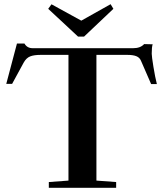

<svg xmlns="http://www.w3.org/2000/svg" viewBox="-20 -892 775 912"><path d="M350.6 -718.3 209 -850.1 224.6 -871.6 366.2 -793.9 505.4 -872.1 518.6 -850.1 379.4 -718.3ZM211.9 0V-27.3L305.2 -34.2V-631.3H172.9Q141.1 -631.3 123 -624Q105 -616.7 92.8 -595.2L37.6 -493.7H9.8L60.5 -685.1H96.2Q108.9 -663.1 134.8 -663.1H612.8Q647 -663.1 664.6 -682.6L705.1 -681.6Q700.7 -668.5 700.7 -636.7Q700.7 -624.5 708.7 -575Q716.8 -525.4 725.1 -492.7H697.8L649.4 -604Q643.1 -618.7 627.7 -625Q612.3 -631.3 585 -631.3H438V-34.2L531.7 -27.3V0Z"/></svg>

Font: Elstob SemiBold
Style: Regular
Weight: 600
Designer: Peter S. Baker
Version: Version 1.015